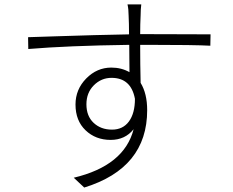

<svg xmlns="http://www.w3.org/2000/svg" viewBox="-20 -801 1040 858"><path d="M480.5 -221.7Q529.3 -221.7 556.2 -258.3Q583 -294.9 583 -359.4Q565.4 -453.1 478.5 -453.1Q432.6 -453.1 399.4 -419.9Q366.2 -386.7 366.2 -335Q366.2 -282.2 398.4 -252Q430.7 -221.7 480.5 -221.7ZM606.4 -648.4H640.6Q717.8 -648.4 814 -647.9Q910.2 -647.5 920.9 -647.5L919.9 -596.7Q850.6 -600.6 640.6 -600.6H606.4Q606.4 -573.2 606.9 -514.2Q607.4 -455.1 608.4 -430.7Q637.7 -382.8 637.7 -308.6Q637.7 -49.8 356.4 37.1L309.6 -6.8Q535.2 -60.5 577.1 -223.6Q539.1 -175.8 474.6 -175.8Q407.2 -175.8 362.3 -218.8Q317.4 -261.7 317.4 -334Q317.4 -401.4 365.2 -450.2Q413.1 -499 477.5 -499Q522.5 -499 558.6 -478.5Q558.6 -493.2 558.1 -534.7Q557.6 -576.2 557.6 -600.6Q281.2 -596.7 106.4 -582L105.5 -634.8Q137.7 -635.7 226.6 -638.7Q315.4 -641.6 400.9 -644Q486.3 -646.5 556.6 -647.5Q556.6 -697.3 554.7 -732.4Q554.7 -759.8 549.8 -781.2H611.3Q608.4 -757.8 608.4 -732.4Q607.4 -721.7 606.9 -692.4Q606.4 -663.1 606.4 -648.4Z"/></svg>

Font: Gen Shin Gothic Light
Style: Regular
Weight: 200
Designer: [Source Han Sans]
Ryoko NISHIZUKA  (kana & ideographs); Paul D. Hunt (Latin, Greek & Cyrillic); Wenlong ZHANG  (bopomofo
Version: Version 1.002.20150607